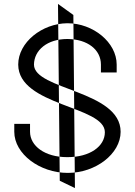

<svg xmlns="http://www.w3.org/2000/svg" viewBox="-20 -858 685 975"><path d="M274.5 -838 283.5 60 360.5 97 352.5 -782ZM572.5 -530V-490H492.5V-530C492.5 -605 425.5 -659 322.5 -660C220.5 -660 153.5 -604 152.5 -530C152.5 -401.1 592.5 -399 592.5 -188.7C592.5 -76.7 465.3 20 325.6 20C324.9 20 324.2 20 323.5 20C182.5 20 52.5 -76 52.5 -189V-229H132.5V-189C132.5 -116.6 208.2 -60 320.5 -60C321.5 -60 322.5 -60 323.5 -60C435.8 -60 512.5 -114.3 512.5 -186.6C512.5 -320.9 73.5 -319.2 72.5 -530C72.5 -643 193.5 -739 322.5 -740C452.5 -740 572.5 -643 572.5 -530Z"/></svg>

Font: Nordica Advanced
Style: Regular
Weight: 300
Version: Version 1.07